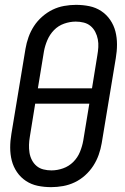

<svg xmlns="http://www.w3.org/2000/svg" viewBox="-20 -763 515 791"><path d="M191 8Q162 8 135.5 2.5Q109 -3 87 -17.5Q65 -32 50 -54Q35 -76 28.5 -101.5Q22 -127 22 -155Q22 -183 27 -212L85 -562Q89 -586 97.5 -610Q106 -634 120 -655.5Q134 -677 154 -694.5Q174 -712 196.5 -723Q219 -734 244 -738.5Q269 -743 293 -743Q322 -743 348.5 -737.5Q375 -732 397 -717.5Q419 -703 434 -681Q449 -659 455.5 -633.5Q462 -608 462 -580Q462 -552 457 -523L399 -173Q395 -149 386.5 -125Q378 -101 364 -79.5Q350 -58 330.5 -40.5Q311 -23 288 -12Q265 -1 240 3.5Q215 8 191 8ZM359 -399 381 -535Q384 -552 385 -568.5Q386 -585 383 -601Q380 -617 372.5 -631.5Q365 -646 353 -656Q341 -666 325 -670Q309 -674 292 -674Q268 -674 244 -665.5Q220 -657 202.5 -639Q185 -621 175 -597.5Q165 -574 161 -551L136 -399ZM192 -61Q216 -61 240 -69.5Q264 -78 282 -96Q300 -114 309.5 -137.5Q319 -161 323 -184L348 -336H125L103 -200Q100 -183 99.5 -166.5Q99 -150 101.5 -134Q104 -118 111.5 -103.5Q119 -89 131 -79Q143 -69 159 -65Q175 -61 192 -61Z"/></svg>

Font: Iosevka QP
Style: Italic
Weight: 400
Italic angle: -9°
Designer: Belleve Invis
Foundry: Belleve Invis
Version: Version 20.0.0; ttfautohint (v1.8.4)